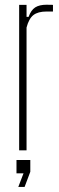

<svg xmlns="http://www.w3.org/2000/svg" viewBox="-20 -620 244 792"><path d="M59 0V-600H89.5V-550.5H98Q108 -578.5 125.2 -589.5Q142.5 -600.5 172 -600.5Q178.5 -600.5 185.5 -600.2Q192.5 -600 198.5 -600V-572.5H172Q136.5 -572.5 117.8 -557.8Q99 -543 89.5 -506.5V0ZM55.5 151 77 95H48V40H105V88.5L81.5 151Z"/></svg>

Font: Big Shoulders Display ExtraLight
Style: Regular
Weight: 250
Designer: Patric King
Foundry: XO Type Co
Version: Version 2.002